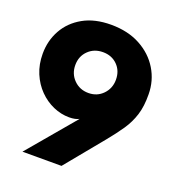

<svg xmlns="http://www.w3.org/2000/svg" viewBox="-149 -960 991 1079"><g transform="rotate(20 347.0 -420.5)"><path d="M106.5 0H340L526 -226.5Q569 -279 599.8 -324.2Q630.5 -369.5 647 -421.5Q663.5 -473.5 662.5 -545.5Q662 -626.5 621.2 -693.8Q580.5 -761 506.5 -801Q432.5 -841 332 -841Q234 -841 165.5 -802.5Q97 -764 61 -699.5Q25 -635 25 -556.5Q25 -493 47 -440.5Q69 -388 106.5 -350Q144 -312 190.8 -291.5Q237.5 -271 286.5 -271Q323 -271 345.5 -283ZM341.5 -436.5Q289 -436.5 254 -471.8Q219 -507 219 -559.5Q219 -612 253.8 -646.2Q288.5 -680.5 341.5 -680.5Q394 -680.5 428 -646.5Q462 -612.5 462 -559.5Q462 -507.5 427.5 -472Q393 -436.5 341.5 -436.5Z"/></g></svg>

Font: Spartan ExtraBold
Style: Regular
Weight: 800
Designer: Matt Bailey, Mirko Velimirovic
Foundry: Matt Bailey
Version: Version 1.003; ttfautohint (v1.8.3)